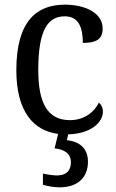

<svg xmlns="http://www.w3.org/2000/svg" viewBox="-20 -566 497 823"><path d="M235 237C311 237 357 197 357 127C357 73 325 41 267 35L272 10C374 7 421 -44 421 -87C421 -105 414 -118 404 -126C383 -84 340 -51 280 -51C184 -51 144 -124 144 -266C144 -445 189 -496 258 -496C319 -496 335 -445 335 -382C393 -382 420 -398 420 -444C420 -512 343 -546 258 -546C140 -546 50 -479 50 -265C50 -88 123 -6 229 8L214 70C254 74 284 91 284 130C284 167 262 186 225 186C209 186 186 183 164 178V226C186 233 216 237 235 237Z"/></svg>

Font: Noto Serif Ethiopic SmCn
Style: Regular
Weight: 400
Width: 4
Designer: Monotype Design Team
Foundry: Monotype Imaging Inc.
Version: Version 2.102